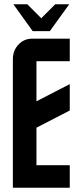

<svg xmlns="http://www.w3.org/2000/svg" viewBox="-20 -875 375 895"><path d="M212.4 -730H132.3L42.5 -855H107.4L172.4 -790L237.3 -855H302.7ZM305.2 -589.8H149.9V-402.8L305.2 -482.9V-359.9L149.9 -279.8V-105H305.2V0H40V-600.1Q40 -639.6 66.4 -667.5Q92.3 -694.8 129.9 -694.8H305.2Z"/></svg>

Font: Horta
Style: Regular
Weight: 600
Width: 3
Version: Version 0.11